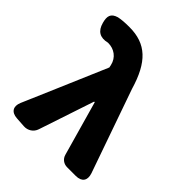

<svg xmlns="http://www.w3.org/2000/svg" viewBox="-225 -947 1090 1090"><g transform="rotate(45 320.0 -402.0)"><path d="M137 -285 45 -71C27 -28 45 2 92 5L152 9C185 11 214 -8 224 -39L335 -372H340L433 -43C440 -17 463 0 490 0H541H560C607 0 627 -28 612 -73L436 -575C387 -742 312 -813 178 -813C141 -813 115 -811 92 -806C48 -793 42 -767 54 -723C68 -671 101 -651 154 -664C155 -664 156 -664 157 -664C202 -664 245 -637 256 -585L259 -570Z"/></g></svg>

Font: GenSenRounded2 TW H
Style: Regular
Weight: 900
Version: Version 2.100;PS 2.1;hotconv 16.6.51;makeotf.lib2.5.65220 DE